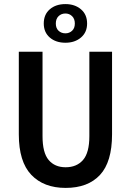

<svg xmlns="http://www.w3.org/2000/svg" viewBox="-20 -907 640 939"><path d="M301 12Q194 12 133 -52Q72 -116 72 -250V-654H188V-241Q188 -160 218 -124.5Q248 -89 301 -89Q355 -89 386 -124.5Q417 -160 417 -241V-654H528V-250Q528 -115 469 -51.5Q410 12 301 12ZM300 -698Q253 -698 223.5 -723.5Q194 -749 194 -792Q194 -836 223.5 -861.5Q253 -887 300 -887Q346 -887 376 -861.5Q406 -836 406 -792Q406 -749 376 -723.5Q346 -698 300 -698ZM300 -744Q319 -744 332.5 -756.5Q346 -769 346 -792Q346 -815 332.5 -828Q319 -841 300 -841Q280 -841 266.5 -828Q253 -815 253 -792Q253 -769 266.5 -756.5Q280 -744 300 -744Z"/></svg>

Font: Source Code Pro Semibold
Style: Regular
Weight: 600
Monospace: yes
Designer: Paul D. Hunt, Teo Tuominen
Foundry: Adobe Systems Incorporated
Version: Version 2.030;PS 1.000;hotconv 16.6.51;makeotf.lib2.5.65220